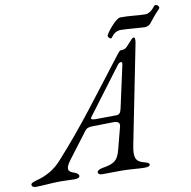

<svg xmlns="http://www.w3.org/2000/svg" viewBox="-149 -912 998 1005"><g transform="rotate(-10 350.0 -409.5)"><path d="M484 -692C487 -692 494 -705 506 -715C514 -722 529 -727 539 -727C570 -727 654 -719 670 -719C674 -719 691 -723 699 -733C712 -749 730 -773 746 -789C753 -796 760 -803 760 -807C760 -817 751 -824 741 -824C737 -824 730 -813 721 -804C711 -794 697 -785 682 -785C664 -785 640 -787 618 -789C599 -791 572 -792 550 -792C525 -792 468 -718 468 -708C468 -701 477 -692 484 -692ZM-36 5C-5 5 48 -1 89 -1C123 -1 150 1 167 1C183 1 195 -3 195 -12C195 -22 185 -29 170 -34C147 -42 126 -53 163 -102L266 -238C276 -252 288 -256 309 -256L421 -258C440 -258 455 -251 450 -231L419 -112C404 -56 387 -43 321 -32C304 -29 291 -21 293 -12C295 -4 301 0 317 0C339 0 380 -1 416 -1C458 -1 511 5 537 5C559 5 568 1 568 -7C568 -16 557 -19 536 -25C498 -36 488 -58 501 -122L605 -644C610 -670 606 -676 600 -676C593 -676 589 -670 570 -649C554 -632 550 -622 522 -622C514 -622 500 -599 476 -569C356 -415 253 -271 105 -108C72 -71 30 -44 -26 -29C-48 -23 -62 -18 -60 -8C-58 1 -52 5 -36 5ZM334 -290C298 -290 306 -299 316 -312L494 -549C501 -559 508 -561 513 -561C520 -561 520 -554 516 -538L468 -319C463 -298 455 -291 441 -291Z"/></g></svg>

Font: EB Garamond
Style: Italic
Weight: 400
Italic angle: -17.2°
Designer: Georg Duffner and Octavio Pardo
Foundry: Georg Duffner
Version: Version 1.000;PS 001.000;hotconv 1.0.88;makeotf.lib2.5.64775